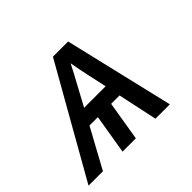

<svg xmlns="http://www.w3.org/2000/svg" viewBox="-135 -689 858 858"><g transform="rotate(-45 293.5 -260.0)"><path d="M-13 0 282 -520H378L501 0H410L370 -187H317L286 0H202L233 -187H180L78 0ZM355 -260 336 -347Q331 -371 326 -395Q321 -419 317 -443Q305 -419 292 -395Q279 -371 266 -347L219 -260Z"/></g></svg>

Font: Iosevka Extended Oblique
Style: Regular
Weight: 400
Width: 7
Italic angle: -9°
Monospace: yes
Designer: Belleve Invis
Foundry: Belleve Invis
Version: Version 32.0.1; ttfautohint (v1.8.4)